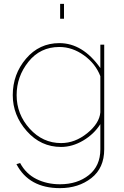

<svg xmlns="http://www.w3.org/2000/svg" viewBox="-20 -750 643 993"><path d="M291 -653V-730H311V-653ZM46 -258Q46 -366 114.5 -446.5Q183 -527 287 -527Q408 -527 499 -398V-519H519V22Q519 119 452.5 171Q386 223 290 223Q130 223 65 99L84 93Q114 149 168.5 176Q223 203 290 203Q380 203 439.5 155.5Q499 108 499 22V-108Q466 -56 410 -23Q354 10 296 10Q191 10 118.5 -72Q46 -154 46 -258ZM499 -169V-356Q474 -421 414 -464Q354 -507 287 -507Q188 -507 127 -430.5Q66 -354 66 -258Q66 -159 133.5 -84.5Q201 -10 296 -10Q368 -10 431 -61Q494 -112 499 -169Z"/></svg>

Font: Raleway-v4020 Thin
Style: Regular
Weight: 250
Designer: Matt McInerney, Pablo Impallari, Rodrigo Fuenzalida
Foundry: Matt McInerney, Pablo Impallari, Rodrigo Fuenzalida
Version: Version 4.020;PS 004.020;hotconv 1.0.88;makeotf.lib2.5.64775